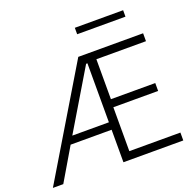

<svg xmlns="http://www.w3.org/2000/svg" viewBox="-153 -1050 1212 1204"><g transform="rotate(-20 452.5 -448.0)"><path d="M224.6 -266.6H468.8V-660.2H460ZM-2 0 428.7 -717.8H861.3V-665H530.3V-398.4H826.2V-345.7H527.3V-52.7H868.2V0H468.8V-216.8H195.3L67.4 0ZM470.7 -853.5V-896.5H793V-853.5Z"/></g></svg>

Font: Gothic A1 Light
Style: Regular
Weight: 300
Version: Version 2.50